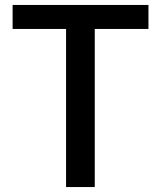

<svg xmlns="http://www.w3.org/2000/svg" viewBox="-20 -756 650 776"><path d="M247 0H363V-639H580V-736H31V-639H247Z"/></svg>

Font: Noto Sans CJK KR Medium
Style: Regular
Weight: 500
Designer: Ryoko NISHIZUKA (kana & ideographs); Paul D. Hunt (Latin, Greek & Cyrillic); Wenlong ZHANG (bopomofo); Sandoll Communica
Foundry: Adobe Systems Incorporated
Version: Version 1.004;PS 1.004;hotconv 1.0.82;makeotf.lib2.5.63406